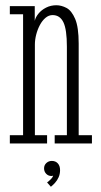

<svg xmlns="http://www.w3.org/2000/svg" viewBox="-20 -547 384 732"><path d="M17.5 0V-31.5H68V-492.5H17.5V-523.5H112.5V-467.5Q115.5 -481.5 126.8 -495.2Q138 -509 155.8 -518Q173.5 -527 195 -527Q214 -527 233.5 -516.8Q253 -506.5 266.5 -475Q280 -443.5 280 -380.5V-31.5H330.5V0H188.5V-31.5H235V-369Q235 -434.5 221.8 -462Q208.5 -489.5 180.5 -489.5Q166 -489.5 153.5 -479Q141 -468.5 132 -451.5Q123 -434.5 118 -415Q113 -395.5 113 -377.5V-31.5H159.5V0ZM174 165 159.5 148.5Q164.5 145.5 173.2 136.8Q182 128 182.5 122Q181.5 124 176.5 124Q164 124 156 115.5Q148 107 148 95Q148 82.5 156.8 74.5Q165.5 66.5 177.5 66.5Q192 66.5 200.5 76Q209 85.5 209 101.5Q209 116.5 203.5 128.8Q198 141 189.8 150Q181.5 159 174 165Z"/></svg>

Font: Imbue Thin 10pt ExtraLight
Style: Regular
Weight: 250
Version: Version 1.102